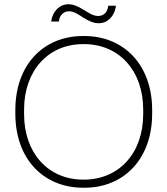

<svg xmlns="http://www.w3.org/2000/svg" viewBox="-20 -875 785 901"><path d="M376 -827C345 -846 325 -855 301 -855C261 -855 227 -824 220 -774H256C260 -805 279 -822 304 -822C326 -822 347 -808 368 -794C399 -775 419 -766 444 -766C484 -766 518 -798 524 -848H488C484 -816 466 -800 440 -800C418 -800 397 -814 376 -827ZM52 -341C52 -131 182 6 371 6H376C563 6 694 -131 694 -341V-359C694 -569 563 -706 375 -706H370C182 -706 52 -569 52 -359ZM93 -339V-361C93 -543 206 -668 370 -668H374C539 -668 652 -543 652 -361V-339C652 -157 539 -32 373 -32H371C206 -32 93 -157 93 -339Z"/></svg>

Font: Fixel Text ExtraLight
Style: Regular
Weight: 200
Width: 4
Designer: AlfaBravo + MacPaw
Foundry: Kyrylo Tkachov, Marchela Mozhyna, Serhii Makarenko, Maria Weinstein, Zakhar Kryvoshyya
Version: Version 1.211